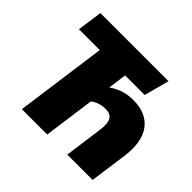

<svg xmlns="http://www.w3.org/2000/svg" viewBox="-164 -889 1082 1082"><g transform="rotate(45 377.0 -348.0)"><path d="M542 -481C485 -481 439 -465 396 -435L411 -546H567L607 -696H64L43 -546H209L134 0H336L378 -306C401 -323 430 -335 466 -335C521 -335 538 -303 527 -226L496 0H698L729 -224C751 -382 687 -481 542 -481Z"/></g></svg>

Font: Fira Sans Heavy
Style: Italic
Weight: 900
Italic angle: -8°
Designer: bBox Type GmbH & Carrois Corporate GbR & Edenspiekermann AG
Foundry: bBox Type GmbH & Carrois Corporate GbR & Edenspiekermann AG
Version: Version 4.301;PS 004.301;hotconv 1.0.88;makeotf.lib2.5.64775